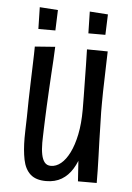

<svg xmlns="http://www.w3.org/2000/svg" viewBox="-51 -717 524 765"><g transform="rotate(5 211.0 -334.0)"><path d="M162 10Q121 10 99 -10Q77 -30 69.5 -67.5Q62 -105 62 -154Q62 -162 62.5 -184Q63 -206 64 -237.5Q65 -269 65 -305Q66 -342 67 -376.5Q68 -411 69 -439.5Q70 -468 70.5 -489Q71 -510 71 -520L152 -526Q151 -501 149.5 -473.5Q148 -446 146 -416.5Q144 -387 142.5 -355Q141 -323 139 -287Q138 -262 137 -240Q136 -218 135.5 -199Q135 -180 134.5 -165.5Q134 -151 134 -141Q134 -114 138 -94Q142 -74 151 -63Q160 -52 176 -52Q197 -52 216 -67.5Q235 -83 250 -113Q265 -143 274 -186.5Q283 -230 283 -287L314 -293Q314 -244 309.5 -199Q305 -154 295 -116Q285 -78 267.5 -49.5Q250 -21 224 -5.5Q198 10 162 10ZM289 0 282 -106Q283 -152 283 -197Q283 -242 283 -287Q283 -311 282.5 -340.5Q282 -370 281.5 -401.5Q281 -433 280.5 -465Q280 -497 279 -527L362 -526Q361 -503 360.5 -475.5Q360 -448 359 -419.5Q358 -391 357.5 -365Q357 -339 357 -317.5Q357 -296 357 -284Q358 -256 358.5 -226Q359 -196 360 -165.5Q361 -135 362 -106Q363 -77 363.5 -50Q364 -23 364 0ZM347 -591H279L277 -678L350 -673ZM147 -591H79L77 -678L150 -673Z"/></g></svg>

Font: Truculenta Medium
Style: Regular
Weight: 500
Version: Version 1.002